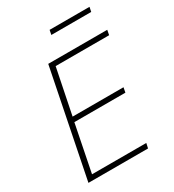

<svg xmlns="http://www.w3.org/2000/svg" viewBox="-204 -975 984 1088"><g transform="rotate(-30 288.0 -430.5)"><path d="M50 0 190 -698H576L570 -666H220L160 -370H493L487 -338H153L92 -32H447L440 0ZM293 -861H554L548 -831H287Z"/></g></svg>

Font: IBM Plex Sans ExtLt
Style: Italic
Weight: 200
Italic angle: -11°
Designer: Mike Abbink, Paul van der Laan, Pieter van Rosmalen
Foundry: Bold Monday
Version: Version 3.005